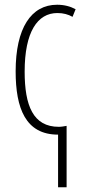

<svg xmlns="http://www.w3.org/2000/svg" viewBox="-20 -559 367 810"><path d="M221 -539C111 -539 46 -440 46 -258C46 -102 88 9 225 9V231H261V-28C249 -26 239 -24 228 -24C120 -24 84 -113 84 -257C84 -424 138 -504 222 -504C248 -504 268 -498 286 -488L299 -520C277 -532 251 -539 221 -539Z"/></svg>

Font: Noto Sans ExtraCondensed ExtraLight
Style: Regular
Weight: 200
Width: 2
Designer: Monotype Design Team
Foundry: Monotype Imaging Inc.
Version: Version 2.013